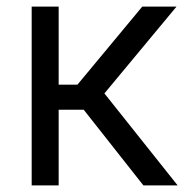

<svg xmlns="http://www.w3.org/2000/svg" viewBox="-20 -560 569 580"><path d="M75.7 0V-540H157.2V-304.2H213.9L409.7 -540H513.2L295.4 -277.8L516.6 0H413.1L232.9 -228.5H157.2V0Z"/></svg>

Font: V-Inter
Style: Regular-375
Weight: 375
Designer: Rasmus Andersson
Foundry: rsms
Version: Version 4.000;git-4146feb